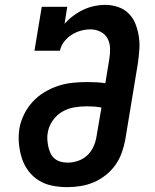

<svg xmlns="http://www.w3.org/2000/svg" viewBox="-20 -763 640 791"><path d="M258 8Q226 8 195.5 2Q165 -4 140 -19.5Q115 -35 97 -59Q79 -83 70 -111.5Q61 -140 58 -171Q55 -202 60 -234Q65 -263 79 -291.5Q93 -320 114.5 -343.5Q136 -367 163.5 -383.5Q191 -400 220.5 -409.5Q250 -419 280 -422Q310 -425 339 -425Q358 -425 377 -424Q396 -423 414 -420L430 -518Q434 -541 433.5 -563Q433 -585 423.5 -603.5Q414 -622 394.5 -632Q375 -642 353 -642Q333 -642 313 -636.5Q293 -631 275 -619.5Q257 -608 244 -591Q231 -574 227 -554H122L152 -735H257L246 -665Q262 -683 282 -698Q302 -713 323.5 -723Q345 -733 368 -738Q391 -743 413 -743Q441 -743 467 -734Q493 -725 511 -706.5Q529 -688 538.5 -663.5Q548 -639 552 -612.5Q556 -586 554 -558Q552 -530 548 -502L496 -187Q491 -160 481.5 -133.5Q472 -107 455.5 -83.5Q439 -60 415.5 -41.5Q392 -23 366 -12Q340 -1 312 3.5Q284 8 258 8ZM259 -93Q280 -93 302 -100.5Q324 -108 340.5 -124Q357 -140 366 -161Q375 -182 378 -203L398 -320Q382 -323 367 -324Q352 -325 336 -325Q311 -325 285 -320.5Q259 -316 236 -302.5Q213 -289 197 -266Q181 -243 177 -218Q174 -203 175 -188Q176 -173 179 -159Q182 -145 188 -132Q194 -119 204.5 -110Q215 -101 229 -97Q243 -93 259 -93Z"/></svg>

Font: Iosevka Etoile
Style: Bold Italic
Weight: 700
Italic angle: -9°
Designer: Belleve Invis
Foundry: Belleve Invis
Version: Version 28.1.0; ttfautohint (v1.8.4)